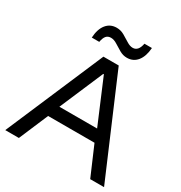

<svg xmlns="http://www.w3.org/2000/svg" viewBox="-197 -1008 1087 1150"><g transform="rotate(30 346.5 -432.5)"><path d="M5 0 294.2 -675H400L688.3 0H592.5L505.8 -201.7H185L99.2 0ZM215.8 -283.3H476.7L349.2 -585H345ZM176.7 -739.2Q180 -799.2 206.7 -832.1Q233.3 -865 277.5 -865Q305.8 -865 330.4 -850.8Q355 -836.7 377.1 -822.5Q399.2 -808.3 419.2 -808.3Q457.5 -808.3 468.3 -865H520Q515.8 -805.8 489.2 -772.5Q462.5 -739.2 418.3 -739.2Q391.7 -739.2 367.1 -753.3Q342.5 -767.5 320.4 -781.7Q298.3 -795.8 277.5 -795.8Q256.7 -795.8 245 -782.1Q233.3 -768.3 228.3 -739.2Z"/></g></svg>

Font: Funnel Display
Style: Regular
Weight: 400
Designer: NORD ID, Kristian Moeller
Foundry: Dicotype
Version: Version 1.000